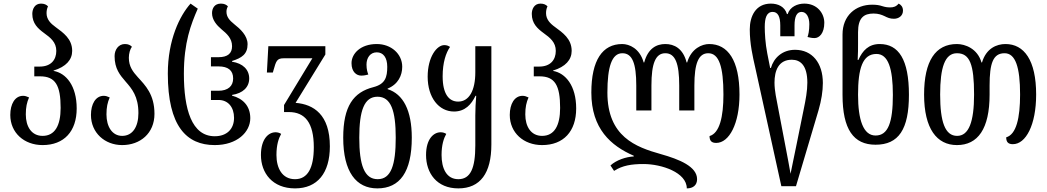

<svg xmlns="http://www.w3.org/2000/svg" viewBox="-20 -792 5804 1064"><path d="M216 12C335 12 405 -64 405 -191C405 -317 346 -387 277 -399V-401C346 -422 380 -461 380 -510C380 -577 330 -611 288 -642C260 -662 238 -685 238 -719C238 -732 240 -744 246 -757C237 -766 226 -772 207 -772C172 -772 159 -741 159 -715C159 -662 190 -634 224 -609C260 -583 292 -558 292 -510C292 -461 263 -423 200 -423H170V-369H202C287 -369 316 -319 316 -194C316 -96 284 -39 216 -39C155 -39 123 -90 123 -158C123 -198 129 -225 141 -252C128 -258 119 -261 108 -261C63 -261 37 -216 37 -155C37 -56 114 12 216 12Z M657 12C757 12 836 -53 836 -161C836 -269 785 -319 744 -364C717 -394 694 -423 694 -472C694 -495 701 -520 711 -533C702 -542 691 -548 672 -548C637 -548 615 -517 615 -481C615 -411 645 -376 676 -340C711 -300 747 -258 747 -165C747 -88 714 -39 657 -39C602 -39 570 -90 570 -158C570 -198 576 -225 588 -252C575 -258 566 -261 555 -261C510 -261 484 -216 484 -155C484 -56 561 12 657 12Z M1170 12C1294 12 1367 -60 1367 -137C1367 -205 1326 -246 1266 -262V-266C1326 -275 1361 -309 1361 -357C1361 -406 1326 -441 1266 -450V-454C1320 -471 1352 -492 1352 -547C1352 -595 1311 -632 1278 -658C1252 -679 1235 -698 1235 -727C1235 -737 1237 -746 1243 -757C1234 -766 1223 -772 1204 -772C1168 -772 1155 -745 1155 -719C1155 -682 1181 -652 1207 -630C1236 -606 1266 -580 1266 -536C1266 -497 1243 -475 1190 -475H1149V-424H1191C1244 -424 1272 -402 1272 -357C1272 -315 1244 -289 1190 -289H1149V-238H1191C1244 -238 1277 -198 1277 -139C1277 -77 1237 -37 1170 -37C1042 -37 999 -187 999 -383C999 -557 1038 -657 1076 -744L1036 -772C976 -705 910 -571 910 -384C910 -92 1014 12 1170 12Z M1615 252C1739 252 1808 167 1808 19C1808 -157 1718 -214 1618 -222L1783 -490V-536H1467L1459 -390H1492L1496 -404C1510 -453 1514 -469 1552 -469H1711L1554 -210V-171H1581C1670 -171 1719 -112 1719 24C1719 139 1685 201 1615 201C1543 201 1512 139 1512 67C1512 11 1524 -25 1538 -50C1529 -56 1518 -59 1507 -59C1468 -59 1426 -22 1426 67C1426 167 1490 252 1615 252Z M2071 252C2196 252 2262 161 2262 -29C2262 -181 2214 -271 2128 -298V-301C2187 -325 2209 -375 2209 -422C2209 -494 2147 -548 2068 -548C1977 -548 1928 -494 1928 -442C1928 -393 1956 -373 1982 -373C1997 -373 2010 -376 2021 -379C2017 -390 2011 -406 2011 -434C2011 -471 2031 -502 2068 -502C2104 -502 2126 -473 2126 -422C2126 -364 2115 -326 2049 -309C1939 -281 1882 -204 1882 -29C1882 161 1954 252 2071 252ZM2073 201C1999 201 1971 123 1971 -29C1971 -178 1998 -256 2072 -256C2147 -256 2173 -178 2173 -29C2173 123 2147 201 2073 201Z M2520 252C2642 252 2703 167 2703 9V-536H2614V-391C2614 -291 2580 -229 2519 -229C2468 -229 2433 -271 2433 -369C2433 -445 2451 -499 2474 -532C2463 -539 2455 -542 2442 -542C2401 -542 2350 -477 2350 -367C2350 -251 2412 -174 2496 -174C2557 -174 2592 -213 2615 -261H2619C2616 -225 2614 -188 2614 -152V14C2614 139 2588 201 2520 201C2453 201 2427 139 2427 67C2427 11 2439 -25 2453 -50C2444 -56 2433 -59 2422 -59C2383 -59 2341 -22 2341 67C2341 167 2400 252 2520 252Z M2984 12C3103 12 3173 -64 3173 -191C3173 -317 3114 -387 3045 -399V-401C3114 -422 3148 -461 3148 -510C3148 -577 3098 -611 3056 -642C3028 -662 3006 -685 3006 -719C3006 -732 3008 -744 3014 -757C3005 -766 2994 -772 2975 -772C2940 -772 2927 -741 2927 -715C2927 -662 2958 -634 2992 -609C3028 -583 3060 -558 3060 -510C3060 -461 3031 -423 2968 -423H2938V-369H2970C3055 -369 3084 -319 3084 -194C3084 -96 3052 -39 2984 -39C2923 -39 2891 -90 2891 -158C2891 -198 2897 -225 2909 -252C2896 -258 2887 -261 2876 -261C2831 -261 2805 -216 2805 -155C2805 -56 2882 12 2984 12Z M3910 -548C3871 -548 3811 -524 3788 -446H3785C3765 -524 3716 -548 3667 -548C3618 -548 3571 -524 3550 -446H3547C3525 -524 3467 -548 3428 -548C3319 -548 3257 -459 3257 -279C3257 -79 3365 16 3492 71V75C3450 77 3395 95 3363 125L3383 155C3429 125 3480 117 3546 117C3647 117 3786 164 3786 252C3821 252 3843 234 3843 201C3843 131 3745 91 3642 62C3503 23 3346 -35 3346 -279C3346 -421 3370 -497 3429 -497C3484 -497 3506 -441 3506 -318V-180H3590V-318C3590 -441 3613 -497 3667 -497C3722 -497 3744 -441 3744 -318V-180H3828V-318C3828 -441 3851 -497 3905 -497C3965 -497 3989 -421 3989 -268C3989 -145 3968 -54 3912 -38C3912 -11 3924 0 3949 0C4021 0 4078 -107 4078 -268C4078 -459 4013 -548 3910 -548Z M4310 240H4391L4516 -181C4532 -236 4540 -287 4540 -332C4540 -443 4481 -516 4386 -516C4315 -516 4268 -471 4252 -415H4248L4232 -496C4221 -551 4218 -611 4218 -642C4218 -692 4228 -726 4262 -726C4290 -726 4304 -701 4304 -651V-591H4383V-651C4383 -701 4396 -726 4422 -726C4449 -726 4465 -697 4465 -658C4465 -620 4459 -598 4455 -587C4466 -584 4479 -581 4494 -581C4520 -581 4548 -607 4548 -666C4548 -718 4509 -772 4437 -772C4400 -772 4358 -755 4345 -714H4341C4329 -755 4292 -772 4252 -772C4167 -772 4135 -701 4135 -629C4135 -548 4152 -476 4165 -419ZM4361 171C4355 134 4344 79 4333 20L4290 -205C4284 -238 4272 -288 4272 -334C4272 -400 4294 -461 4368 -461C4416 -461 4454 -429 4454 -334C4454 -288 4445 -240 4434 -187L4392 20C4380 80 4368 134 4361 171Z M4832 10C4960 10 5017 -75 5017 -267C5017 -462 4960 -548 4855 -548C4794 -548 4760 -512 4737 -460H4733C4735 -491 4735 -528 4735 -552V-614C4735 -693 4767 -717 4821 -717C4848 -717 4866 -710 4881 -703C4899 -694 4912 -688 4934 -688C4960 -688 4984 -704 4984 -733C4984 -755 4972 -766 4960 -772C4946 -755 4931 -751 4913 -751C4897 -751 4885 -753 4869 -758C4854 -763 4838 -766 4813 -766C4721 -766 4649 -705 4649 -601V-266C4649 -75 4710 10 4832 10ZM4832 -41C4764 -41 4735 -128 4735 -267C4735 -413 4760 -493 4837 -493C4902 -493 4928 -413 4928 -266C4928 -114 4902 -41 4832 -41Z M5283 12C5399 12 5464 -78 5464 -268V-318C5464 -441 5483 -497 5547 -497C5607 -497 5633 -421 5633 -268C5633 -138 5612 -47 5556 -31C5556 -4 5568 7 5593 7C5665 7 5722 -100 5722 -268C5722 -459 5655 -548 5552 -548C5503 -548 5445 -524 5422 -446H5419C5397 -523 5328 -548 5283 -548C5164 -548 5101 -454 5101 -268C5101 -78 5172 12 5283 12ZM5284 -39C5217 -39 5190 -117 5190 -268C5190 -418 5216 -497 5283 -497C5354 -497 5378 -436 5378 -268C5378 -117 5349 -39 5284 -39Z"/></svg>

Font: Noto Serif Georgian ExtraCondensed
Style: Regular
Weight: 400
Width: 2
Designer: Monotype Design Team, Akaki Razmadze
Foundry: Google LLC
Version: Version 2.003